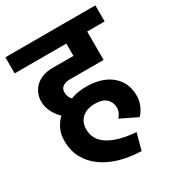

<svg xmlns="http://www.w3.org/2000/svg" viewBox="-191 -747 888 972"><g transform="rotate(-30 253.0 -261.0)"><path d="M350 117Q282 115 225 98.5Q168 82 126 51.5Q84 21 60.5 -22.5Q37 -66 37 -123Q37 -165 53.5 -195.5Q70 -226 88 -241Q80 -249 71 -260Q62 -271 54 -285Q46 -299 40.5 -316Q35 -333 35 -353Q35 -381 45.5 -403.5Q56 -426 74 -441.5Q92 -457 116.5 -465Q141 -473 169 -473H292V-545H-10V-639H516V-545H414V-379H216Q192 -379 176 -368.5Q160 -358 160 -335Q160 -321 165.5 -308.5Q171 -296 178 -290Q217 -306 268 -306Q361 -306 415 -261Q469 -216 469 -139Q469 -106 455 -77.5Q441 -49 427 -37L330 -84Q338 -93 345 -106.5Q352 -120 352 -136Q352 -167 330.5 -188Q309 -209 263 -209Q217 -209 189.5 -184.5Q162 -160 162 -118Q162 -56 218 -21.5Q274 13 376 21Z"/></g></svg>

Font: Ek Mukta
Style: Bold
Weight: 700
Designer: Girish Dalvi and Yashodeep Gholap
Foundry: Ek Type
Version: Version 2.538;PS 1.002;hotconv 16.6.51;makeotf.lib2.5.65220;